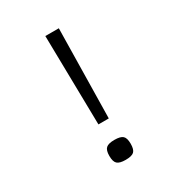

<svg xmlns="http://www.w3.org/2000/svg" viewBox="-191 -923 981 1060"><g transform="rotate(-30 300.0 -393.0)"><path d="M267 -231 257 -800H343L333 -231ZM300 14Q262 14 247 0.5Q232 -13 232 -50Q232 -86 247 -99.5Q262 -113 300 -113Q339 -113 353.5 -99.5Q368 -86 368 -50Q368 -13 353.5 0.5Q339 14 300 14Z"/></g></svg>

Font: Victor Mono Thin Light
Style: Regular
Weight: 300
Monospace: yes
Version: Version 1.561;gftools[0.9.30]